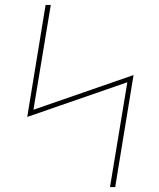

<svg xmlns="http://www.w3.org/2000/svg" viewBox="-20 -755 640 775"><path d="M424 0 494 -423 90 -283 164 -735H185L115 -312L519 -452L445 0Z"/></svg>

Font: Iosevka Curly ThExObl
Style: Regular
Weight: 100
Width: 7
Italic angle: -9°
Monospace: yes
Designer: Belleve Invis
Foundry: Belleve Invis
Version: Version 11.1.0; ttfautohint (v1.8.3)